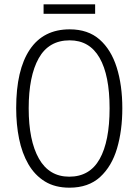

<svg xmlns="http://www.w3.org/2000/svg" viewBox="-20 -860 642 890"><path d="M547 -358Q547 -255 522.5 -172Q498 -89 444 -39.5Q390 10 302 10Q235 10 188 -19Q141 -48 111.5 -99Q82 -150 68.5 -216.5Q55 -283 55 -359Q55 -536 118 -630Q181 -724 303 -724Q388 -724 441.5 -677Q495 -630 521 -547.5Q547 -465 547 -358ZM113 -358Q113 -208 160.5 -124.5Q208 -41 301 -41Q396 -41 442 -123Q488 -205 488 -358Q488 -511 441.5 -592Q395 -673 303 -673Q206 -673 159.5 -590Q113 -507 113 -358ZM421 -840V-796H182V-840Z"/></svg>

Font: Noto Sans Lao Condensed Light
Style: Regular
Weight: 300
Width: 3
Designer: Monotype Design Team
Foundry: Monotype Imaging Inc.
Version: Version 2.003; ttfautohint (v1.8.4.7-5d5b)